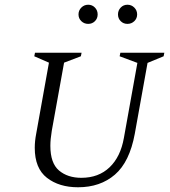

<svg xmlns="http://www.w3.org/2000/svg" viewBox="-20 -783 718 812"><path d="M310 9Q230 9 178.5 -31Q127 -71 127 -158Q127 -186 133 -217L187 -518L125 -545L128 -560H325L322 -545L251 -518L199 -230Q193 -194 193 -166Q193 -93 229.5 -62Q266 -31 324 -31Q397 -31 443.5 -75.5Q490 -120 504 -200L561 -517L486 -545L489 -560H675L672 -545L604 -517L550 -217Q528 -98 466 -44.5Q404 9 310 9ZM353 -682Q336 -682 324 -693.5Q312 -705 312 -722Q312 -739 324 -751Q336 -763 353 -763Q370 -763 381.5 -751Q393 -739 393 -722Q393 -705 381.5 -693.5Q370 -682 353 -682ZM519 -682Q502 -682 490.5 -693.5Q479 -705 479 -722Q479 -739 490.5 -751Q502 -763 519 -763Q536 -763 548 -751Q560 -739 560 -722Q560 -705 548 -693.5Q536 -682 519 -682Z"/></svg>

Font: Spectral SC Light
Style: Italic
Weight: 300
Italic angle: -10°
Designer: Jean-Baptiste Levee
Foundry: Production Type
Version: Version 2.001